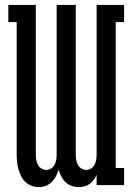

<svg xmlns="http://www.w3.org/2000/svg" viewBox="-20 -755 540 783"><path d="M138 8Q123 8 108.5 2.5Q94 -3 83 -13.5Q72 -24 65.5 -38Q59 -52 55 -66.5Q51 -81 49.5 -96Q48 -111 48 -126V-665H14V-735H126V-126Q126 -115 127.5 -104.5Q129 -94 134 -84Q139 -74 148.5 -68Q158 -62 169 -62Q179 -62 188.5 -68Q198 -74 203 -84Q208 -94 209.5 -104.5Q211 -115 211 -126V-735H289V-126Q289 -115 290.5 -104.5Q292 -94 297 -84Q302 -74 311.5 -68Q321 -62 331 -62Q342 -62 351.5 -68Q361 -74 366 -84Q371 -94 372.5 -104.5Q374 -115 374 -126V-735H486V-665H452V-70H486V0H374V-42Q369 -31 362 -21.5Q355 -12 345.5 -5Q336 2 324.5 5Q313 8 301 8Q286 8 272 3Q258 -2 247.5 -12Q237 -22 230 -35.5Q223 -49 219 -63Q215 -49 208 -36Q201 -23 190.5 -12.5Q180 -2 166.5 3Q153 8 138 8Z"/></svg>

Font: Iosevka Curly Slab
Style: Regular
Weight: 400
Monospace: yes
Designer: Belleve Invis
Foundry: Belleve Invis
Version: Version 22.1.2; ttfautohint (v1.8.4)